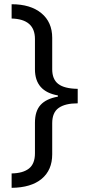

<svg xmlns="http://www.w3.org/2000/svg" viewBox="-20 -734 419 912"><path d="M254.9 -280.8Q146 -299.8 146 -404.8V-548.8Q146 -643.1 35.2 -646V-713.9Q125 -713.9 176.5 -671.4Q228 -628.9 228 -554.2V-404.8Q228 -357.4 256.8 -335.2Q285.6 -313 349.1 -312V-243.2Q289.6 -243.2 258.8 -221.4Q228 -199.7 228 -148.9V-1Q228 73.7 178 115.5Q127.9 157.2 35.2 158.2V89.8Q89.4 88.9 117.7 66.4Q146 43.9 146 -5.9V-150.9Q146 -206.5 172.9 -235.8Q199.7 -265.1 254.9 -274.9Z"/></svg>

Font: Open Sans ACDW
Style: acdw
Weight: 400
Foundry: Ascender Corporation
Version: Version 1.10